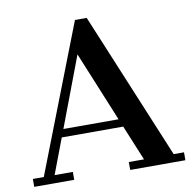

<svg xmlns="http://www.w3.org/2000/svg" viewBox="-82 -830 914 912"><g transform="rotate(-10 374.5 -373.5)"><path d="M10.3 -38.1H63L338.4 -747.1H395L689.5 -38.1H739.3V0H473.1V-38.1H546.4L476.1 -208.5H179.7L115.2 -38.1H203.1V0H10.3ZM460.4 -246.6 321.8 -584 194.3 -246.6Z"/></g></svg>

Font: Cantata One
Style: Regular
Weight: 400
Designer: Joana Maria Correia da Silva
Foundry: Joana Maria Correia da Silva
Version: Version 1.002